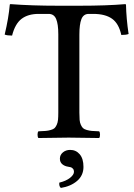

<svg xmlns="http://www.w3.org/2000/svg" viewBox="-20 -673 655 939"><path d="M368.2 -122.1Q368.2 -100.6 369.4 -86.7Q370.6 -72.8 375.5 -62.3Q380.4 -51.8 386 -46.4Q391.6 -41 404.3 -37.4Q417 -33.7 429.4 -32.7Q441.9 -31.7 464.8 -30.8Q469.2 -26.4 469.2 -14.4Q469.2 -2.4 464.8 2Q365.2 0 315.9 0Q265.6 0 168 2Q163.6 -2.4 163.6 -14.4Q163.6 -26.4 168 -30.8Q190.9 -31.7 203.4 -32.7Q215.8 -33.7 228.5 -37.4Q241.2 -41 246.8 -46.4Q252.4 -51.8 257.3 -62.3Q262.2 -72.8 263.7 -86.7Q265.1 -100.6 265.1 -122.1V-505.9Q265.1 -555.2 254.6 -580.1Q244.1 -605 217.8 -605H168.9Q117.2 -605 85.4 -580.8Q53.7 -556.6 39.1 -499Q15.1 -499 2.9 -503.9Q22.5 -586.4 27.8 -649.9Q27.8 -652.8 32.2 -652.8Q133.8 -645 265.1 -645H369.1Q501.5 -645 592.8 -652.8Q593.8 -652.8 595 -651.6Q596.2 -650.4 596.2 -649.9Q597.7 -582 608.9 -506.8Q597.7 -502 573.2 -502Q561 -558.1 527.8 -581.5Q494.6 -605 436 -605H414.1Q388.2 -605 378.2 -579.6Q368.2 -554.2 368.2 -502.9ZM323.2 60.1Q351.6 60.1 369.9 81.5Q388.2 103 388.2 143.1Q388.2 185.1 357.2 211.7Q326.2 238.3 277.8 246.1Q268.1 238.8 270 220.2Q302.7 212.4 322.3 197Q341.8 181.6 341.8 167Q341.8 157.7 336.7 152.1Q331.5 146.5 326.4 145Q321.3 143.6 312 142.1Q295.9 139.6 284.4 129.9Q272.9 120.1 272.9 103Q272.9 84.5 287.6 72.3Q302.2 60.1 323.2 60.1Z"/></svg>

Font: Common Serif Medium
Style: Regular
Weight: 500
Designer: Philipp H. Poll, Khaled Hosny
Foundry: Stefan Peev, Context Ltd.
Version: Version 1.026